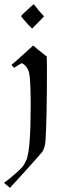

<svg xmlns="http://www.w3.org/2000/svg" viewBox="-29 -692 330 920"><path d="M101 -644 132 -672Q138 -665 145 -657Q155 -642 169 -628L182 -614L169 -600Q148 -579 140 -570L125 -555L112 -568Q109 -570 86 -597Q83 -600 79.5 -604.5Q76 -609 74 -611.5Q72 -614 72 -615Q72 -617 101 -644ZM26 -381Q28 -381 130 -474Q132 -472 153 -454.5Q174 -437 186 -428L195 -422L196 -376Q196 -119 189 -18Q186 17 174 35Q172 39 104 114.5Q36 190 19 208Q-9 186 -9 183Q-9 182 -6 181Q13 168 42 142.5Q71 117 80 106Q88 96 99 71Q118 15 118 -179V-212Q117 -318 110 -345Q104 -368 86 -383Q78 -389 76 -389Q73 -389 57 -379L39 -367Q26 -380 26 -381Z"/></svg>

Font: KaTeX_Fraktur
Style: Regular
Weight: 400
Version: Version 1.1; ttfautohint (v1.3)